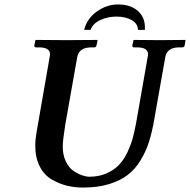

<svg xmlns="http://www.w3.org/2000/svg" viewBox="-20 -824 847 856"><path d="M638.2 -568.8Q640.1 -576.7 640.1 -582Q640.1 -612.8 590.8 -612.8H577.1Q570.3 -612.8 569.8 -621.1L575.2 -645L577.1 -646Q652.3 -645 690.9 -645Q690.9 -645 805.2 -646L807.1 -645L803.2 -621.1Q801.3 -613.3 793 -612.8H778.8Q724.6 -612.8 716.8 -568.8L668 -293Q658.2 -235.8 644.5 -192.4Q630.9 -148.9 606.4 -108.9Q582 -68.8 548.6 -43.5Q515.1 -18.1 465.1 -2.9Q415 12.2 350.1 12.2Q313 12.2 279.5 4.2Q246.1 -3.9 212.2 -22.9Q178.2 -42 157.7 -81.1Q137.2 -120.1 137.2 -174.8Q137.2 -201.7 143.1 -234.9L201.2 -568.8Q203.1 -576.7 203.1 -582Q203.1 -612.8 153.8 -612.8H140.1Q133.3 -612.8 132.8 -621.1L138.2 -645L140.1 -646Q237.3 -645 275.9 -645L413.1 -646L415 -645L410.2 -621.1Q408.2 -613.3 400.9 -612.8H387.2Q332 -612.8 324.2 -568.8L271 -268.1Q259.8 -198.2 259.8 -170.9Q259.8 -132.8 273.4 -104.5Q287.1 -76.2 307.1 -62.5Q327.1 -48.8 345.5 -42.5Q363.8 -36.1 378.9 -36.1Q420.9 -36.1 454.8 -51Q488.8 -65.9 510.5 -88.9Q532.2 -111.8 548.1 -145.5Q564 -179.2 572 -209Q580.1 -238.8 586.9 -275.9ZM355 -690.9Q368.2 -741.7 412.1 -772.9Q456.1 -804.2 506.8 -804.2Q560.1 -804.2 593 -776.6Q626 -749 626 -702.1V-690.9H595.2Q594.2 -718.8 567.1 -734.4Q540 -750 499 -750Q460 -750 427 -734.6Q394 -719.2 383.8 -690.9Z"/></svg>

Font: Linux Libertine
Style: Semibold Italic
Weight: 600
Italic angle: -11.5°
Designer: Philipp H. Poll
Foundry: Philipp H. Poll
Version: Version 5.1.2 ; ttfautohint (v0.9)